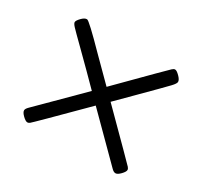

<svg xmlns="http://www.w3.org/2000/svg" viewBox="-102 -619 757 719"><g transform="rotate(30 276.0 -260.0)"><path d="M53.7 -69.3Q53.7 -76.2 63.5 -85.9L237.3 -258.8Q184.6 -312.5 119.1 -377Q72.3 -422.9 62.5 -433.6Q52.7 -444.3 52.7 -450.2Q52.7 -457 64.9 -469.7Q77.1 -482.4 86.9 -482.4H87.9Q96.7 -482.4 186.5 -390.6Q240.2 -336.9 277.3 -299.8Q343.8 -366.2 412.1 -435.5Q448.2 -471.7 455.1 -478Q461.9 -484.4 466.8 -484.4H467.8Q474.6 -484.4 487.3 -471.7Q500 -459 500 -450.2V-449.2Q500 -442.4 485.8 -427.2Q471.7 -412.1 388.7 -329.1Q345.7 -286.1 318.4 -258.8Q493.2 -84 496.1 -80.1Q501 -74.2 501 -69.3Q501 -61.5 488.8 -48.8Q476.6 -36.1 467.8 -36.1Q460 -36.1 451.2 -44.9L277.3 -218.8Q103.5 -44.9 96.7 -40Q91.8 -36.1 86.9 -36.1Q79.1 -36.1 66.4 -48.3Q53.7 -60.5 53.7 -69.3Z"/></g></svg>

Font: Goudy Bookletter 1911
Style: Regular
Weight: 400
Version: Version 2010.07.03